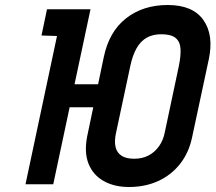

<svg xmlns="http://www.w3.org/2000/svg" viewBox="-20 -737 862 768"><path d="M422 -400H204L184 -308H402ZM395 -508 329 -193Q316 -128 334 -82.5Q352 -37 394.5 -13Q437 11 496 11Q560 11 612 -12.5Q664 -36 699.5 -80.5Q735 -125 748 -186L815 -499Q836 -597 793.5 -657Q751 -717 651 -717Q552 -717 484 -663.5Q416 -610 395 -508ZM444 -205 501 -472Q510 -515 526 -543.5Q542 -572 566.5 -586Q591 -600 625 -600Q664 -600 682 -585.5Q700 -571 702 -542.5Q704 -514 695 -471L639 -207Q633 -176 616 -152Q599 -128 574 -115Q549 -102 517 -102Q484 -102 465.5 -114.5Q447 -127 442 -150Q437 -173 444 -205ZM146 -595 208 -593 82 0H193L342 -700H168Z"/></svg>

Font: Advent Pro
Style: Italic
Weight: 400
Italic angle: -12°
Designer: VivaRado, Andreas Kalpakidis
Foundry: VivaRado, Andreas Kalpakidis
Version: Version 3.000